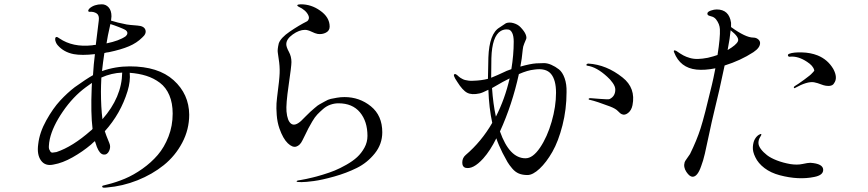

<svg xmlns="http://www.w3.org/2000/svg" viewBox="-20 -830 4040 894"><path d="M584 -521Q717 -521 788.5 -456.5Q860 -392 861 -296Q861 -227 828.5 -165.5Q796 -104 742.5 -61Q689 -18 620 9.5Q551 37 478 43Q457 46 456 40Q455 36 458.5 34.5Q462 33 480 29Q521 19 561.5 2Q602 -15 643 -44Q684 -73 714.5 -108.5Q745 -144 764.5 -194Q784 -244 784 -301Q784 -350 768.5 -386.5Q753 -423 724.5 -444.5Q696 -466 661 -477Q626 -488 584 -491Q588 -452 574 -406Q542 -301 468 -219Q472 -205 489 -164Q497 -146 488 -127Q479 -108 461.5 -110.5Q444 -113 431 -146Q429 -151 422 -173Q419 -171 413 -165.5Q407 -160 404 -157Q365 -124 318 -97.5Q271 -71 230 -64Q191 -55 171 -82.5Q151 -110 158 -159Q164 -213 195.5 -269.5Q227 -326 260.5 -362Q294 -398 328 -424Q381 -462 413 -480Q416 -531 422 -578Q361 -571 323 -578Q277 -587 249 -619Q244 -624 240 -633.5Q236 -643 237 -650Q239 -665 257 -651Q319 -609 409 -619Q412 -620 417.5 -620.5Q423 -621 426 -621Q439 -727 440 -735Q443 -759 430 -767.5Q417 -776 400 -775Q392 -774 391 -779Q390 -784 397 -791Q419 -810 454 -810Q473 -810 486 -795.5Q499 -781 499 -754Q499 -750 497 -734Q524 -725 570 -716Q581 -714 620 -711Q651 -709 657 -691Q663 -673 642 -655Q617 -630 580.5 -614.5Q544 -599 487 -587Q483 -587 476 -585.5Q469 -584 466 -583Q459 -537 455 -499Q517 -521 584 -521ZM494 -718Q480 -657 476 -628Q535 -640 565 -661Q572 -667 573 -674.5Q574 -682 566 -689Q560 -693 550.5 -697Q541 -701 533.5 -704Q526 -707 513.5 -711.5Q501 -716 494 -718ZM403 -222Q408 -225 411 -230Q402 -302 407 -422Q407 -424 407.5 -431.5Q408 -439 408 -444Q388 -430 380 -424Q320 -380 272.5 -310.5Q225 -241 212 -183Q210 -173 209 -166Q208 -159 207.5 -149.5Q207 -140 209 -135Q211 -130 214.5 -124.5Q218 -119 225.5 -119.5Q233 -120 243 -122Q318 -147 403 -222ZM450 -404Q450 -331 457 -275Q547 -377 549 -492Q499 -490 452 -469Q450 -427 450 -404Z M1381 -810Q1429 -810 1470 -781Q1515 -750 1515 -706Q1515 -687 1497.5 -678Q1480 -669 1459 -672Q1448 -674 1430.5 -682.5Q1413 -691 1400 -691Q1373 -691 1343 -669.5Q1313 -648 1313 -624Q1313 -611 1325 -589Q1337 -567 1337 -541Q1337 -522 1324 -433Q1311 -344 1314 -311Q1318 -267 1335.5 -254Q1353 -241 1382 -267Q1385 -270 1403 -288Q1421 -306 1425 -309.5Q1429 -313 1445 -327Q1461 -341 1468.5 -344.5Q1476 -348 1492 -357.5Q1508 -367 1520 -369.5Q1532 -372 1549 -375Q1566 -378 1584 -378Q1654 -378 1707 -335Q1760 -292 1760 -214Q1760 -159 1725 -115.5Q1690 -72 1641.5 -48Q1593 -24 1536 -8Q1479 8 1441 13Q1403 18 1384 18Q1361 18 1361 15Q1361 12 1366.5 10.5Q1372 9 1383.5 7.5Q1395 6 1402 4Q1403 4 1407 3Q1424 -1 1437.5 -4Q1451 -7 1482.5 -16.5Q1514 -26 1538.5 -36Q1563 -46 1593 -63Q1623 -80 1643 -98.5Q1663 -117 1677 -142.5Q1691 -168 1691 -197Q1691 -265 1656 -307Q1621 -349 1556 -349Q1537 -349 1518.5 -342.5Q1500 -336 1484.5 -322.5Q1469 -309 1457.5 -297Q1446 -285 1434 -264.5Q1422 -244 1416 -232.5Q1410 -221 1400 -200Q1390 -179 1388 -176Q1377 -153 1359.5 -147.5Q1342 -142 1320 -163Q1298 -184 1281 -232Q1271 -261 1268.5 -294.5Q1266 -328 1267.5 -349Q1269 -370 1274.5 -412.5Q1280 -455 1281 -472Q1284 -506 1280 -539Q1276 -572 1273.5 -585Q1271 -598 1278 -628Q1287 -654 1329.5 -683Q1372 -712 1410 -731Q1415 -734 1417.5 -741.5Q1420 -749 1416 -758Q1405 -783 1370 -799Q1358 -806 1370 -809Q1374 -810 1381 -810Z M2879 -469Q2941 -420 2925 -340Q2920 -316 2904.5 -304Q2889 -292 2876 -298Q2868 -301 2857.5 -312.5Q2847 -324 2821 -334Q2758 -358 2727 -365Q2721 -365 2721 -369Q2721 -373 2729 -373Q2734 -373 2774 -369.5Q2814 -366 2819 -369Q2845 -382 2845 -413Q2845 -427 2833 -444Q2821 -461 2807 -473Q2758 -518 2715 -524Q2707 -526 2712 -531Q2715 -534 2719 -534Q2804 -529 2879 -469ZM2477 -535Q2491 -535 2509 -536Q2527 -537 2546.5 -528.5Q2566 -520 2582.5 -507Q2599 -494 2609 -466Q2619 -438 2618 -401Q2618 -321 2599 -246.5Q2580 -172 2552 -123Q2524 -74 2492.5 -44.5Q2461 -15 2436 -15Q2413 -15 2396 -22Q2379 -29 2365 -45.5Q2351 -62 2343 -75.5Q2335 -89 2320 -118Q2301 -156 2291 -186Q2263 -129 2230 -92Q2182 -39 2146 -49Q2132 -54 2132.5 -74.5Q2133 -95 2148 -108Q2222 -171 2272 -258Q2257 -327 2254 -412Q2224 -397 2213 -395Q2177 -387 2155.5 -398Q2134 -409 2109 -449Q2085 -484 2098 -485Q2102 -486 2109 -480Q2109 -480 2114.5 -475Q2120 -470 2122.5 -468.5Q2125 -467 2132 -463Q2139 -459 2145.5 -457.5Q2152 -456 2162 -454.5Q2172 -453 2184 -454Q2221 -455 2252 -463Q2252 -492 2254 -562Q2258 -674 2306 -702Q2313 -706 2321 -712Q2329 -718 2336 -722Q2352 -728 2372 -722Q2392 -716 2404 -703Q2422 -684 2427.5 -670Q2433 -656 2430 -648.5Q2427 -641 2421 -627Q2415 -613 2414 -599Q2410 -555 2403 -520Q2449 -533 2477 -535ZM2268 -559Q2267 -528 2267 -468Q2299 -481 2322 -492Q2337 -500 2361 -508Q2372 -574 2372 -636Q2372 -662 2365 -676.5Q2358 -691 2347 -692.5Q2336 -694 2327.5 -692Q2319 -690 2312 -686Q2271 -662 2268 -559ZM2271 -420Q2276 -346 2289 -287Q2331 -369 2353 -465Q2331 -455 2271 -420ZM2427 -93Q2461 -93 2494.5 -142.5Q2528 -192 2548.5 -263Q2569 -334 2569 -398Q2569 -458 2545.5 -486Q2522 -514 2468 -506Q2437 -503 2396 -485Q2365 -343 2308 -218Q2352 -93 2427 -93Z M3753 -72Q3813 -68 3813 -39Q3813 -14 3771 -6Q3698 9 3611 -14Q3569 -25 3539.5 -47.5Q3510 -70 3497 -98Q3484 -124 3485.5 -146Q3487 -168 3494.5 -181.5Q3502 -195 3513 -202Q3518 -205 3521 -206Q3524 -207 3525 -204.5Q3526 -202 3519 -191Q3512 -180 3511.5 -166Q3511 -152 3522.5 -136.5Q3534 -121 3551.5 -107.5Q3569 -94 3597.5 -83Q3626 -72 3660 -66Q3692 -61 3717 -66.5Q3742 -72 3753 -72ZM3488 -587Q3428 -548 3354 -525Q3329 -405 3305 -309Q3294 -264 3282 -206.5Q3270 -149 3262 -114.5Q3254 -80 3245 -57Q3228 -7 3205 -7Q3191 -7 3176 -29.5Q3161 -52 3168 -75Q3169 -79 3179.5 -93.5Q3190 -108 3193 -113Q3224 -176 3242 -232Q3260 -288 3295 -436Q3301 -460 3311 -512Q3261 -502 3223 -506Q3147 -514 3119 -586Q3116 -592 3118.5 -594.5Q3121 -597 3129 -593Q3149 -579 3162 -572Q3175 -565 3192.5 -560Q3210 -555 3230 -555.5Q3250 -556 3276 -561Q3305 -568 3321 -574Q3334 -656 3332 -694Q3331 -718 3314 -740Q3305 -751 3291 -754Q3285 -756 3281.5 -757Q3278 -758 3275.5 -761Q3273 -764 3274 -769Q3276 -776 3290.5 -781Q3305 -786 3317 -786Q3375 -786 3384 -724V-704Q3452 -655 3487 -655Q3500 -655 3509 -648Q3518 -641 3519 -632Q3521 -609 3488 -587ZM3382 -689Q3379 -654 3368 -597Q3409 -621 3416 -638Q3424 -656 3382 -689ZM3860 -509Q3882 -468 3864 -443Q3858 -431 3841 -430Q3824 -429 3805 -436.5Q3786 -444 3770 -447Q3738 -452 3681 -420Q3678 -418 3676.5 -422Q3675 -426 3682 -430Q3693 -436 3724.5 -459Q3756 -482 3761 -489Q3763 -491 3765.5 -493.5Q3768 -496 3768.5 -497Q3769 -498 3770.5 -499.5Q3772 -501 3771.5 -501.5Q3771 -502 3771 -504Q3766 -524 3738 -542Q3696 -570 3658 -566Q3651 -565 3649 -571Q3647 -577 3656 -580Q3674 -587 3714 -586Q3754 -585 3787 -572Q3834 -553 3860 -509Z"/></svg>

Font: TsukuhouMincho
Style: Regular
Weight: 400
Designer: Iose
Foundry: Typographish
Version: Version 1.001; ttfautohint (v1.8.3)